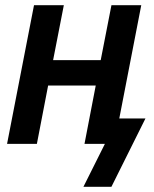

<svg xmlns="http://www.w3.org/2000/svg" viewBox="-20 -550 590 734"><path d="M406 164H299L381 0H303L346 -223H164L121 0H7L110 -530H224L183 -320H365L406 -530H520L436 -97H536Z"/></svg>

Font: Lode
Style: Bold Italic
Weight: 700
Italic angle: -11°
Monospace: yes
Designer: Belleve Invis
Foundry: Belleve Invis
Version: Version 29.2.0; ttfautohint (v1.8.3)